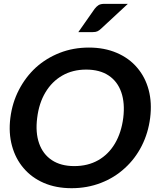

<svg xmlns="http://www.w3.org/2000/svg" viewBox="-20 -982 818 1010"><path d="M356.7 8Q274.3 8 210.2 -19.9Q146.2 -47.7 103.9 -97.8Q61.7 -147 43.1 -214.8Q24.5 -282.6 34.5 -362Q44.5 -441.8 79.6 -509.4Q114.7 -577 168.4 -626.6Q223.2 -676.1 294.3 -704Q365.4 -731.8 447.8 -731.8Q529.7 -731.8 594.7 -703.7Q659.8 -675.6 701.5 -626Q744.2 -576.4 762.1 -508.8Q779.9 -441.3 769.9 -362Q759.9 -282.6 725.6 -214.8Q691.2 -147 636.9 -97.8Q582.8 -47.7 511 -19.9Q439.1 8 356.7 8ZM370.7 -108.3Q442.3 -108.3 496.7 -139.2Q551 -170.1 584.8 -227.3Q618.5 -284.5 628.4 -362Q637.8 -439.4 618.1 -496.4Q598.5 -553.3 551.7 -584.6Q504.9 -615.9 433.3 -615.9Q362.3 -615.9 307.8 -584.6Q253.3 -553.3 219.2 -496.4Q185 -439.4 175.6 -362Q165.7 -284.5 185.9 -227.5Q206 -170.5 253.1 -139.4Q300.1 -108.3 370.7 -108.3ZM529.8 -961.8H652.6L511.7 -831.1Q501.4 -821.4 492.3 -817.3Q483.3 -813.1 467.8 -813.1H392.1L477.7 -935.3Q487.4 -948 498.3 -954.9Q509.2 -961.8 529.8 -961.8Z"/></svg>

Font: Aleo
Style: Italic
Weight: 400
Italic angle: -7°
Designer: Alessio Laiso
Foundry: Alessio Laiso
Version: Version 2.001;gftools[0.9.29]